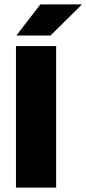

<svg xmlns="http://www.w3.org/2000/svg" viewBox="-20 -847 388 867"><path d="M233.5 -639V0H52V-639ZM55 -688 162 -827H348.5V-825.5L208 -686.5H55Z"/></svg>

Font: Anek Kannada ExtraBold
Style: Regular
Weight: 800
Version: Version 1.003